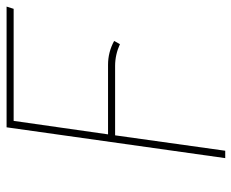

<svg xmlns="http://www.w3.org/2000/svg" viewBox="-82 -640 721 598"><g transform="rotate(-90 279.0 -340.5)"><path d="M202 -659 160 -365H377Q416 -365 451 -346L441 -328Q408 -343 373 -343H157L109 0H86L182 -681H558L551 -659Z"/></g></svg>

Font: FiraGO Thin
Style: Italic
Weight: 100
Italic angle: -8°
Designer: bBox Type GmbH
Foundry: bBox Type GmbH
Version: Version 1.001